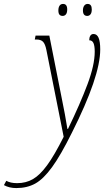

<svg xmlns="http://www.w3.org/2000/svg" viewBox="-160 -717 546 977"><path d="M-140 225 -128 203Q-107 215 -73 215Q-28 215 7.5 194.5Q43 174 80 123.5Q117 73 164 -21L76 -463Q70 -493 59 -504.5Q48 -516 25 -516H17L21 -536H91L155 -213Q171 -136 183 -61H186Q249 -191 285.5 -289Q322 -387 322 -454Q322 -484 315.5 -498Q309 -512 294 -512Q294 -526 299.5 -535Q305 -544 316 -544Q333 -544 341.5 -525Q350 -506 350 -465Q350 -328 206 -42Q149 73 105 133.5Q61 194 19.5 217Q-22 240 -77 240Q-113 240 -140 225ZM137 -664Q137 -679 143 -688Q149 -697 161 -697Q182 -697 182 -669Q182 -652 175.5 -644Q169 -636 159 -636Q148 -636 142.5 -642.5Q137 -649 137 -664ZM262 -664Q262 -679 268.5 -688Q275 -697 286 -697Q307 -697 307 -669Q307 -652 300.5 -644Q294 -636 284 -636Q262 -636 262 -664Z"/></svg>

Font: Noto Serif CondThin
Style: Italic
Weight: 250
Width: 3
Italic angle: -12°
Designer: Monotype Design Team
Foundry: Monotype Imaging Inc.
Version: Version 1.001